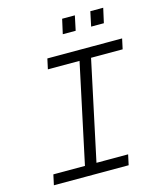

<svg xmlns="http://www.w3.org/2000/svg" viewBox="-129 -985 908 1079"><g transform="rotate(-15 325.0 -446.0)"><path d="M233 0 382 -698H449L300 0ZM198 -698H633L620 -638H185ZM62 -60H497L484 0H49ZM482 -807 500 -892H575L556 -807ZM317 -807 336 -892H410L392 -807Z"/></g></svg>

Font: Azeret Mono ExtraLight
Style: Italic
Weight: 250
Italic angle: -12°
Designer: Martin Vácha
Foundry: Displaay
Version: Version 1.002